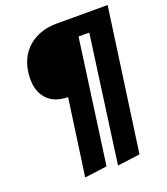

<svg xmlns="http://www.w3.org/2000/svg" viewBox="-163 -807 994 1144"><g transform="rotate(-20 334.0 -235.0)"><path d="M655 -695 529 206 386 225 496 -578H428L320 206L178 225L246 -260Q161 -261 116 -308.5Q71 -356 71 -436Q71 -515 103.5 -573.5Q136 -632 195.5 -663.5Q255 -695 335 -695Z"/></g></svg>

Font: Fira Sans Extra Condensed ExtraBold
Style: Italic
Weight: 800
Width: 3
Italic angle: -8°
Designer: Carrois Corporate & Edenspiekermann AG
Foundry: Carrois Corporate GbR & Edenspiekermann AG
Version: Version 4.203